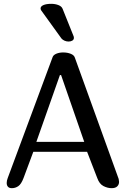

<svg xmlns="http://www.w3.org/2000/svg" viewBox="-20 -983 657 1003"><path d="M42 0Q28 0 21.5 -7.5Q15 -15 15 -27Q15 -39 20 -52L255 -685Q259 -696 274.5 -702.5Q290 -709 310 -709Q332 -709 349.5 -702Q367 -695 371 -682L600 -48Q602 -38 602 -33Q602 -19 592.5 -9.5Q583 0 563 0Q542 0 520.5 -11Q499 -22 488 -53L435 -190H154L103 -53Q91 -21 75.5 -10.5Q60 0 42 0ZM293 -591 170 -242H420L299 -591ZM192 -939Q192 -950 207 -956.5Q222 -963 248 -963Q268 -963 285 -956.5Q302 -950 307 -937L364 -795Q366 -791 366 -785Q366 -776 358 -771Q350 -766 338 -766Q327 -766 317 -770.5Q307 -775 301 -782L195 -929Q192 -934 192 -939Z"/></svg>

Font: Marmelad for Arash.Academy
Style: Regular
Weight: 400
Designer: Manvel Shmavonyan
Foundry: Cyreal
Version: Version 1.110;Glyphs 3.2 (3202)